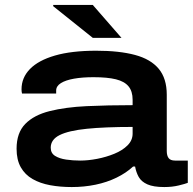

<svg xmlns="http://www.w3.org/2000/svg" viewBox="-20 -744 779 776"><path d="M270 12Q223 12 182.5 4.5Q142 -3 111.5 -20.5Q81 -38 64 -68Q47 -98 47 -143Q47 -207 82 -243Q117 -279 181 -295Q245 -311 330.5 -315Q416 -319 516 -319V-341Q516 -375 499.5 -395Q483 -415 448.5 -423.5Q414 -432 358 -432Q313 -432 279 -426Q245 -420 226 -408Q207 -396 207 -378V-366H69Q68 -370 67.5 -374Q67 -378 67 -383Q67 -430 101 -465Q135 -500 202 -519.5Q269 -539 369 -539Q462 -539 525.5 -522Q589 -505 621.5 -466Q654 -427 654 -361V-134Q654 -115 661.5 -105Q669 -95 688 -95H739V-5Q729 -1 702.5 5.5Q676 12 644 12Q600 12 575.5 1Q551 -10 540.5 -29Q530 -48 526 -71H518Q490 -45 451 -26Q412 -7 366 2.5Q320 12 270 12ZM304 -95Q336 -95 372.5 -102Q409 -109 442 -122.5Q475 -136 495.5 -156.5Q516 -177 516 -204V-231Q404 -231 330.5 -223.5Q257 -216 221 -198Q185 -180 185 -147Q185 -125 202.5 -114Q220 -103 247.5 -99Q275 -95 304 -95ZM471 -591H355L195 -719V-724H355Z"/></svg>

Font: Archivo SemiBold Expanded SemiBold
Style: Regular
Weight: 600
Width: 7
Version: Version 2.001